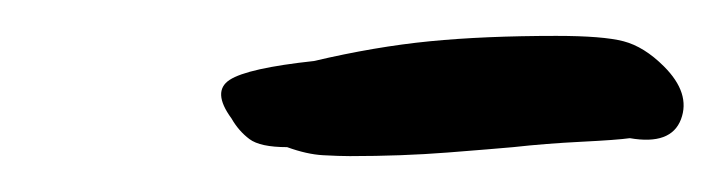

<svg xmlns="http://www.w3.org/2000/svg" viewBox="-20 -263 401 107"><path d="M175 -176Q169 -176 160 -176.5Q151 -177 140 -181Q125 -181 119 -185.5Q113 -190 109 -197Q98 -212 108 -218.5Q118 -225 155 -229Q189 -237 219.5 -240Q250 -243 290 -243Q316 -243 327.5 -240Q339 -237 350 -226Q365 -211 359.5 -196.5Q354 -182 331 -186Q324 -185 304 -184Q284 -183 266 -181Q255 -180 229.5 -178Q204 -176 175 -176Z"/></svg>

Font: Caveat Medium
Style: Regular
Weight: 500
Designer: Pablo Impallari
Foundry: Pablo Impallari
Version: Version 2.000